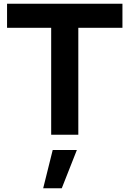

<svg xmlns="http://www.w3.org/2000/svg" viewBox="-20 -720 692 1026"><path d="M253.5 0V-571.6H17.7V-700H634.3V-571.6H398.5V0ZM210.7 286.2 261.7 81.4H390.8L310 286.2Z"/></svg>

Font: Red Hat Display VF
Style: Regular
Weight: 300
Designer: Pentagram, MCKL
Foundry: Pentagram, MCKL
Version: Version 1.023